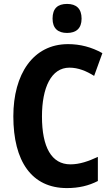

<svg xmlns="http://www.w3.org/2000/svg" viewBox="-20 -949 569 979"><path d="M322 -929C274 -929 248 -906 248 -854C248 -804 276 -781 322 -781C368 -781 396 -804 396 -854C396 -905 369 -929 322 -929ZM334 -604C379 -604 420 -587 460 -562L502 -678C447 -709 388 -724 327 -724C148 -724 48 -570 48 -356C48 -126 142 10 321 10C382 10 432 -2 479 -26V-149C431 -127 387 -111 339 -111C243 -111 194 -198 194 -355C194 -502 241 -604 334 -604Z"/></svg>

Font: Noto Sans Devanagari UI Condensed
Style: Bold
Weight: 700
Width: 3
Designer: Jelle Bosma - Monotype Design Team
Foundry: Monotype Imaging Inc.
Version: Version 2.004